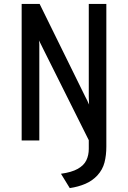

<svg xmlns="http://www.w3.org/2000/svg" viewBox="-20 -720 656 984"><path d="M337.5 244 292.5 170.5Q347.5 163 378.8 145.2Q410 127.5 422.5 101.5Q435 75.5 435 43V-1.5L200 -472Q195.5 -481.5 190.2 -492Q185 -502.5 179.5 -513Q181.5 -501.5 181.5 -491.2Q181.5 -481 181.5 -472.5V0H91V-700H183L417 -224.5Q420 -219 426.5 -206Q433 -193 436.5 -184Q436 -198 435.5 -207.5Q435 -217 435 -224.5V-700H525V31.5Q525 76 515.5 112.8Q506 149.5 479 179Q453.5 206.5 417.5 222Q381.5 237.5 337.5 244Z"/></svg>

Font: Overpass Mono Light Medium
Style: Regular
Weight: 500
Monospace: yes
Version: Version 4.000